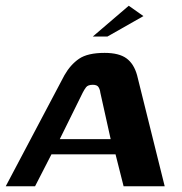

<svg xmlns="http://www.w3.org/2000/svg" viewBox="-43 -648 633 668"><path d="M-23 0 181 -386Q202 -423 232 -443.5Q262 -464 321 -464Q371 -464 397 -445Q423 -426 434 -386L530 0H387L359 -111H136L79 0ZM165 -164H342L306 -326Q305 -336 300 -344.5Q295 -353 280 -353Q263 -353 256.5 -344.5Q250 -336 245 -326ZM280 -521 405 -628 456 -592 331 -521Z"/></svg>

Font: Genos Thin SemiBold
Style: Italic
Weight: 600
Italic angle: -8°
Version: Version 1.010